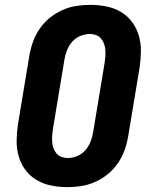

<svg xmlns="http://www.w3.org/2000/svg" viewBox="-20 -763 640 791"><path d="M258 8Q224 8 191.5 1.5Q159 -5 131.5 -21Q104 -37 85 -62.5Q66 -88 57 -119Q48 -150 48.5 -183.5Q49 -217 54 -251L101 -534Q106 -563 116 -591Q126 -619 143.5 -644.5Q161 -670 185 -689.5Q209 -709 237 -721.5Q265 -734 294 -738.5Q323 -743 351 -743Q385 -743 418 -736.5Q451 -730 478 -714Q505 -698 524 -672.5Q543 -647 552 -616Q561 -585 560.5 -551.5Q560 -518 555 -484L508 -201Q503 -172 493 -144Q483 -116 465.5 -90.5Q448 -65 424 -45.5Q400 -26 372 -13.5Q344 -1 315 3.5Q286 8 258 8ZM260 -112Q279 -112 299 -120.5Q319 -129 332.5 -145Q346 -161 353.5 -180.5Q361 -200 364 -220L411 -504Q413 -517 414 -530.5Q415 -544 414 -557.5Q413 -571 408.5 -583Q404 -595 396 -604.5Q388 -614 375.5 -618.5Q363 -623 350 -623Q330 -623 310 -614.5Q290 -606 276.5 -590Q263 -574 255.5 -554.5Q248 -535 245 -515L198 -231Q196 -218 195 -204.5Q194 -191 195 -177.5Q196 -164 200.5 -152Q205 -140 213 -130.5Q221 -121 233.5 -116.5Q246 -112 260 -112Z"/></svg>

Font: Iosevka SS04 Heavy Extended
Style: Italic
Weight: 900
Width: 7
Italic angle: -9°
Monospace: yes
Designer: Belleve Invis
Foundry: Belleve Invis
Version: Version 19.0.0; ttfautohint (v1.8.4)